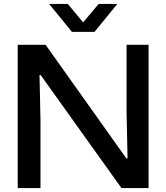

<svg xmlns="http://www.w3.org/2000/svg" viewBox="-20 -957 846 977"><path d="M70 0V-729H212L623 -151H629L624 -389V-729H736V0H598L187 -575H181L186 -348V0ZM346 -795 230 -937H325L403 -843L482 -937H577L461 -795Z"/></svg>

Font: Mona Sans SemiExpanded Medium
Style: Regular
Weight: 500
Width: 6
Designer: Deni Anggara
Foundry: GitHub
Version: Version 2.000